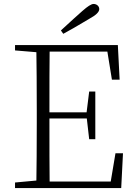

<svg xmlns="http://www.w3.org/2000/svg" viewBox="-20 -951 686 971"><path d="M593 0 602 -176H564L540 -33H231C230 -98 230 -205 230 -352H419L431 -247H462V-488H431L418 -383H230C230 -524 230 -626 231 -690H523L546 -548H585L576 -723H56V-696L164 -687C165 -622 166 -523 166 -390V-333C166 -201 165 -103 164 -38L56 -28V0ZM300 -780C332 -797 375 -822 430 -855C465 -874 482 -890 482 -905C482 -920 469 -931 453 -931C442 -931 423 -919 396 -895C373 -875 337 -842 288 -797Z"/></svg>

Font: AllPunType ExtraLight
Style: Regular
Weight: 280
Version: 1.0